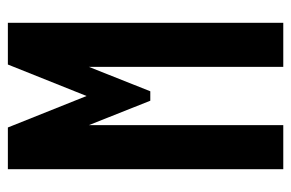

<svg xmlns="http://www.w3.org/2000/svg" viewBox="-146 -594 740 488"><g transform="rotate(-90 224.0 -350.0)"><path d="M38 0V-700H144L224 -500L304 -700H410V0H298V-494L236 -338H212L150 -494V0Z"/></g></svg>

Font: Tektur Condensed Medium
Style: Regular
Weight: 500
Width: 3
Designer: Adam Jagosz
Foundry: Adam Jagosz
Version: Version 1.005;gftools[0.9.30]